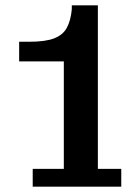

<svg xmlns="http://www.w3.org/2000/svg" viewBox="-20 -702 518 722"><path d="M103 0V-67H220V-471H52V-545H90Q150 -545 183 -557.5Q216 -570 231 -597Q246 -624 250 -667V-682H348V-67H436V0Z"/></svg>

Font: Montagu Slab 16pt Medium
Style: Regular
Weight: 500
Designer: Florian Karsten
Foundry: Florian Karsten
Version: Version 1.000; ttfautohint (v1.8.3)